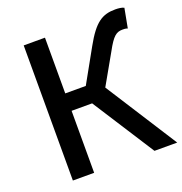

<svg xmlns="http://www.w3.org/2000/svg" viewBox="-134 -867 935 984"><g transform="rotate(-20 333.5 -375.0)"><path d="M97 -368V0H213V-338H325L542 0H604H666L416 -391L509 -555C548 -627 567 -640 601 -640C608 -640 618 -640 628 -636L648 -742C636 -748 618 -750 601 -750C530 -750 487 -724 426 -614L325 -433H213V-737H97Z"/></g></svg>

Font: GenSekiGothic2 TW M
Style: Regular
Weight: 500
Version: Version 2.100;PS 2.1;hotconv 16.6.51;makeotf.lib2.5.65220 DE